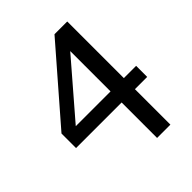

<svg xmlns="http://www.w3.org/2000/svg" viewBox="-205 -842 957 957"><g transform="rotate(-45 273.0 -363.5)"><path d="M521 -250H434.6V0H340.8V-250H19.5V-352.5L344.7 -727.1H434.6V-328.1H521ZM340.8 -328.1V-612.3L95.7 -328.1Z"/></g></svg>

Font: SG Kara Bold
Style: Regular
Weight: 400
Designer: Damoon Khanjanzadeh
Version: Version 1.000